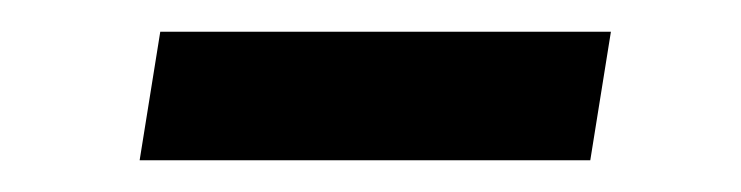

<svg xmlns="http://www.w3.org/2000/svg" viewBox="-20 -329 467 121"><path d="M68 -228 81 -309H365L352 -228Z"/></svg>

Font: Nunito Sans 7pt Medium
Style: Italic
Weight: 500
Italic angle: -9°
Designer: Vernon Adams
Foundry: Vernon Adams
Version: Version 3.101;gftools[0.9.27]